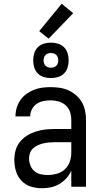

<svg xmlns="http://www.w3.org/2000/svg" viewBox="-20 -990 540 1018"><path d="M202 8Q172 8 143 -1Q114 -10 93.5 -32Q73 -54 64.5 -83Q56 -112 56 -142Q56 -167 62.5 -192Q69 -217 85 -237Q101 -257 122.5 -270.5Q144 -284 168.5 -292Q193 -300 218 -303Q243 -306 269 -306H358V-355Q358 -376 351 -397Q344 -418 328 -432Q312 -446 291 -452Q270 -458 249 -458Q229 -458 209.5 -454Q190 -450 174 -439Q158 -428 149 -410Q140 -392 140 -373H62Q62 -396 68.5 -418Q75 -440 88 -459Q101 -478 119.5 -491.5Q138 -505 159 -513.5Q180 -522 203 -525Q226 -528 249 -528Q273 -528 297 -524.5Q321 -521 343 -511Q365 -501 383.5 -485Q402 -469 414 -448Q426 -427 431 -403Q436 -379 436 -355V0H358V-86Q349 -64 332.5 -45.5Q316 -27 295 -14.5Q274 -2 250 3Q226 8 202 8ZM232 -62Q256 -62 280.5 -68.5Q305 -75 323 -91.5Q341 -108 349.5 -131.5Q358 -155 358 -180V-236H269Q254 -236 238.5 -234.5Q223 -233 208.5 -229.5Q194 -226 180 -219.5Q166 -213 155 -203Q144 -193 139 -178.5Q134 -164 134 -149Q134 -131 141 -113Q148 -95 162 -83Q176 -71 194.5 -66.5Q213 -62 232 -62ZM250 -576Q231 -576 212.5 -581.5Q194 -587 180.5 -600.5Q167 -614 161.5 -632.5Q156 -651 156 -670Q156 -689 161.5 -707.5Q167 -726 180.5 -739.5Q194 -753 212.5 -758.5Q231 -764 250 -764Q269 -764 287.5 -758.5Q306 -753 319.5 -739.5Q333 -726 338.5 -707.5Q344 -689 344 -670Q344 -651 338.5 -632.5Q333 -614 319.5 -600.5Q306 -587 287.5 -581.5Q269 -576 250 -576ZM250 -631Q258 -631 265.5 -633.5Q273 -636 278.5 -641.5Q284 -647 286.5 -654.5Q289 -662 289 -670Q289 -678 286.5 -685.5Q284 -693 278.5 -698.5Q273 -704 265.5 -706.5Q258 -709 250 -709Q242 -709 234.5 -706.5Q227 -704 221.5 -698.5Q216 -693 213.5 -685.5Q211 -678 211 -670Q211 -662 213.5 -654.5Q216 -647 221.5 -641.5Q227 -636 234.5 -633.5Q242 -631 250 -631ZM238 -785 188 -825 307 -970 368 -920Z"/></svg>

Font: Iosevka NFM
Style: Regular
Weight: 400
Monospace: yes
Designer: Belleve Invis
Foundry: Belleve Invis
Version: Version 29.0.4; ttfautohint (v1.8.4);Nerd Fonts 3.3.0